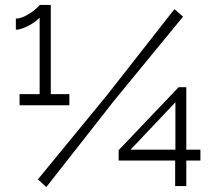

<svg xmlns="http://www.w3.org/2000/svg" viewBox="-20 -751 865 775"><path d="M687 0V-103H459V-145L701 -399H732V-147H789V-103H732V0ZM507 -147H688V-338ZM133 -27 412 -367 684 -714 719 -684 440 -344 167 4ZM260 -371V-326H59V-371H140V-680Q135 -674 124 -665.5Q113 -657 99.5 -649.5Q86 -642 71 -636.5Q56 -631 44 -631V-676Q60 -676 77 -684Q94 -692 108 -702Q122 -712 131 -721Q140 -730 140 -731H185V-371Z"/></svg>

Font: Oxford Sans
Style: Regular
Weight: 400
Designer: Matt McInerney, Pablo Impallari, Rodrigo Fuenzalida
Foundry: Matt McInerney, Pablo Impallari, Rodrigo Fuenzalida
Version: Version 3.000g; ttfautohint (v1.5) -l 8 -r 28 -G 28 -x 14 -D